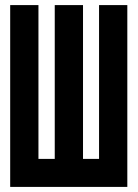

<svg xmlns="http://www.w3.org/2000/svg" viewBox="-20 -734 540 754"><path d="M480 0V-714H369V-110H306V-714H195V-110H131V-714H20V0Z"/></svg>

Font: Noto Sans Mono UI Condensed
Style: Bold
Weight: 700
Width: 3
Designer: Monotype Design team
Foundry: Monotype Imaging Inc.
Version: 1.000